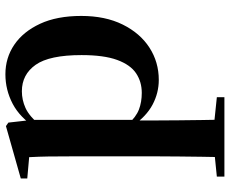

<svg xmlns="http://www.w3.org/2000/svg" viewBox="-90 -502 851 711"><g transform="rotate(-90 335.5 -146.5)"><path d="M37 259V231L146 220H225L331 231V259ZM109 259Q110 217 110.5 174Q111 131 111.5 90Q112 49 112 14V-309Q112 -358 111.5 -392.5Q111 -427 109 -464L30 -471V-495L224 -550L237 -541L246 -461L247 -455V-76L245 -63V13Q245 48 245.5 89.5Q246 131 246.5 174Q247 217 248 259ZM395 16Q347 16 303.5 -7Q260 -30 224 -82H212L231 -98Q258 -68 285.5 -57.5Q313 -47 347 -47Q388 -47 419.5 -68Q451 -89 469 -138Q487 -187 487 -270Q487 -389 451 -440Q415 -491 353 -491Q321 -491 291 -477.5Q261 -464 224 -421L209 -438H217Q255 -498 306.5 -525Q358 -552 416 -552Q477 -552 525.5 -519Q574 -486 603 -423.5Q632 -361 632 -271Q632 -182 600 -117.5Q568 -53 514.5 -18.5Q461 16 395 16Z"/></g></svg>

Font: Noto Serif TC
Style: Bold
Weight: 700
Designer: Ryoko NISHIZUKA 西塚涼子 (kana & ideographs); Frank Grießhammer (Latin, Greek & Cyrillic); Wenlong ZHANG 张文龙 (bopomofo); San
Foundry: Adobe
Version: Version 2.002-H1;hotconv 1.1.0;makeotfexe 2.6.0